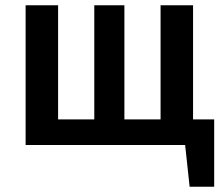

<svg xmlns="http://www.w3.org/2000/svg" viewBox="-20 -549 838 727"><path d="M711 -529H588V-97H451V-529H337V-97H200V-529H77V0H681L698 158H791V-97H711Z"/></svg>

Font: Fira Sans Medium
Style: Regular
Weight: 500
Designer: Carrois Corporate & Edenspiekermann AG
Foundry: Carrois Corporate GbR & Edenspiekermann AG
Version: Version 4.203